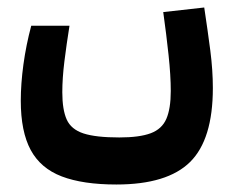

<svg xmlns="http://www.w3.org/2000/svg" viewBox="-20 -308 626 510"><path d="M289.1 182.1Q200.2 182.1 144 160.6Q87.9 139.2 61.5 90.3Q35.2 41.5 35.2 -40.5Q35.2 -85 42.2 -136.7Q49.3 -188.5 63 -239.7H164.6Q156.7 -190.4 151.1 -145.3Q145.5 -100.1 145.5 -63Q145.5 -16.6 157.2 9.5Q168.9 35.6 201.7 46.4Q234.4 57.1 296.9 57.1Q350.6 57.1 380.4 45.9Q410.2 34.7 421.9 7.6Q433.6 -19.5 433.6 -66.4Q433.6 -107.4 427.7 -162.1Q421.9 -216.8 413.6 -275.9L522.5 -288.1Q531.7 -227.1 538.6 -174.1Q545.4 -121.1 545.4 -74.2Q545.4 62.5 484.9 122.3Q424.3 182.1 289.1 182.1Z"/></svg>

Font: CaskaydiaCove NF SemiBold
Style: Regular
Weight: 600
Designer: Aaron Bell
Foundry: Saja Typeworks
Version: Version 2111.001; VTT 6.35;Nerd Fonts 3.2.1